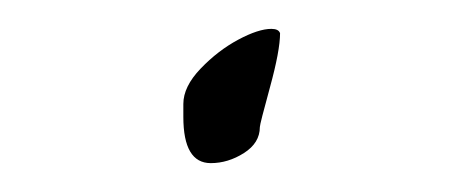

<svg xmlns="http://www.w3.org/2000/svg" viewBox="-20 -377 313 133"><path d="M160 -289Q160 -278 149 -271Q138 -264 126 -264Q107 -264 107 -296Q107 -300 107 -305Q107 -317 119 -329.5Q131 -342 145 -349.5Q159 -357 168 -357Q173 -357 174 -354Q174 -342 167 -316.5Q160 -291 160 -289Z"/></svg>

Font: Bilbo Swash Caps
Style: Regular
Weight: 400
Designer: Robert E. Leuschke
Foundry: Robert E. Leuschke
Version: Version 1.002